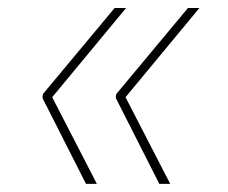

<svg xmlns="http://www.w3.org/2000/svg" viewBox="-20 -534 566 476"><path d="M220.2 -78.1H193.2L85.2 -291.2L85.9 -294H85.2L86.6 -301.1L264.2 -514.2H292.6L109.4 -293ZM402 -78.1H375L267 -291.2L267.8 -294H267L268.5 -301.1L446 -514.2H474.4L291.2 -293Z"/></svg>

Font: Inter Thin  BETA
Style: Italic
Weight: 100
Italic angle: -9.39999°
Designer: Rasmus Andersson
Foundry: rsms
Version: Version 3.011;git-f93a4a705